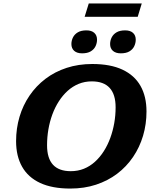

<svg xmlns="http://www.w3.org/2000/svg" viewBox="-20 -1083 884 1116"><path d="M253.5 -239Q253.5 -163 288 -125.5Q322.5 -88 391.5 -88Q432.5 -88 467.8 -102.2Q503 -116.5 532 -142.8Q561 -169 583.2 -204Q605.5 -239 620.8 -280.5Q636 -322 644 -367.2Q652 -412.5 652 -459Q652 -534.5 617.2 -572.2Q582.5 -610 513.5 -610Q472.5 -610 437.2 -595.5Q402 -581 373.2 -555Q344.5 -529 322 -494Q299.5 -459 284.2 -417.5Q269 -376 261.2 -330.5Q253.5 -285 253.5 -239ZM831.5 -435Q831.5 -361 811.5 -293.8Q791.5 -226.5 753.2 -170.2Q715 -114 660.8 -73Q606.5 -32 538 -9.5Q469.5 13 388.5 13Q283.5 13 213.5 -19.5Q143.5 -52 108.5 -113.8Q73.5 -175.5 73.5 -262.5Q73.5 -337 93.5 -404.2Q113.5 -471.5 151.8 -527.5Q190 -583.5 244.2 -624.8Q298.5 -666 367.2 -688.5Q436 -711 516.5 -711Q622 -711 691.8 -678.2Q761.5 -645.5 796.5 -584Q831.5 -522.5 831.5 -435ZM457 -773Q427.5 -773 411.2 -787.5Q395 -802 395 -827Q395 -847 404 -865.2Q413 -883.5 432.2 -895Q451.5 -906.5 482.5 -906.5Q512 -906.5 528 -892Q544 -877.5 544 -852.5Q544 -832.5 535.2 -814.2Q526.5 -796 507.5 -784.5Q488.5 -773 457 -773ZM682 -773Q652.5 -773 636.2 -787.5Q620 -802 620 -827Q620 -847 629 -865.2Q638 -883.5 657.2 -895Q676.5 -906.5 707.5 -906.5Q737 -906.5 753 -892Q769 -877.5 769 -852.5Q769 -832.5 760.2 -814.2Q751.5 -796 732.5 -784.5Q713.5 -773 682 -773ZM472 -985.5 496 -1063H804L780.5 -985.5Z"/></svg>

Font: Newsreader 9pt
Style: Bold Italic
Weight: 700
Italic angle: -17°
Designer: Hugues Gentile
Foundry: Production Type
Version: Version 1.003